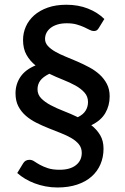

<svg xmlns="http://www.w3.org/2000/svg" viewBox="-20 -748 540 829"><path d="M406.5 -627 430.5 -666C411.2 -685 387.6 -700 359.7 -711C331.9 -722 300.8 -727.5 266.5 -727.5C236.2 -727.5 209.4 -723.4 186.2 -715.2C163.1 -707.1 143.6 -696 127.7 -682C111.9 -668 99.9 -651.8 91.7 -633.5C83.6 -615.2 79.5 -595.8 79.5 -575.5C79.5 -550.2 84.5 -528.7 94.5 -511C104.5 -493.3 117.5 -478.2 133.5 -465.5C104.2 -453.5 82.4 -437 68.2 -416C54.1 -395 47 -371.3 47 -345C47 -323.3 51.1 -304.7 59.2 -289C67.4 -273.3 78.2 -259.7 91.7 -248C105.2 -236.3 120.5 -226.3 137.5 -217.8C154.5 -209.3 172 -201.4 190 -194.3C208 -187.1 225.5 -180.2 242.5 -173.5C259.5 -166.8 274.7 -159.6 288.2 -151.8C301.7 -143.9 312.6 -134.9 320.7 -124.8C328.9 -114.6 333 -102.3 333 -88C333 -66 324.7 -48.3 308 -35C291.3 -21.7 267.8 -15 237.5 -15C217.2 -15 200.2 -17.3 186.7 -21.8C173.2 -26.3 161.7 -31.2 152.2 -36.5C142.7 -41.8 134.7 -46.8 128 -51.3C121.3 -55.8 114.5 -58 107.5 -58C94.8 -58 85.5 -52.7 79.5 -42L54.5 -1C64.5 8 75.9 16.3 88.7 24C101.6 31.7 115.3 38.2 130 43.7C144.7 49.2 160.2 53.6 176.7 56.7C193.2 59.9 210.3 61.5 228 61.5C260 61.5 288.4 57.3 313.2 49C338.1 40.7 358.9 29 375.7 14C392.6 -1 405.3 -18.8 414 -39.3C422.7 -59.8 427 -82 427 -106C427 -128.7 422.2 -148.2 412.5 -164.5C402.8 -180.8 390 -195.2 374 -207.5C401.7 -220.5 421.8 -237.8 434.5 -259.5C447.2 -281.2 453.5 -305.3 453.5 -332C453.5 -352.3 449.5 -370.2 441.5 -385.5C433.5 -400.8 423 -414.4 410 -426.3C397 -438.1 382.1 -448.5 365.2 -457.5C348.4 -466.5 331.3 -474.8 314 -482.3C296.7 -489.8 279.6 -496.9 262.7 -503.8C245.9 -510.6 231 -517.8 218 -525.3C205 -532.8 194.5 -540.9 186.5 -549.8C178.5 -558.6 174.5 -568.7 174.5 -580C174.5 -589.3 176.6 -598.1 180.7 -606.3C184.9 -614.4 191 -621.6 199 -627.8C207 -633.9 216.8 -638.8 228.5 -642.3C240.2 -645.8 253.5 -647.5 268.5 -647.5C284.8 -647.5 299.1 -645.8 311.2 -642.3C323.4 -638.8 334 -634.9 343 -630.8C352 -626.6 359.8 -622.8 366.5 -619.3C373.2 -615.8 379.3 -614 385 -614C390 -614 394.2 -615 397.5 -617C400.8 -619 403.8 -622.3 406.5 -627ZM142 -362.5C142 -376.5 145.9 -388.9 153.7 -399.8C161.6 -410.6 174.7 -420.5 193 -429.5C212.3 -420.2 231.9 -411.6 251.7 -403.8C271.6 -395.9 289.5 -387.6 305.5 -378.8C321.5 -369.9 334.6 -359.8 344.7 -348.5C354.9 -337.2 360 -323.5 360 -307.5C360 -293.8 356.6 -281.4 349.7 -270.3C342.9 -259.1 331.7 -249.7 316 -242C296 -251.7 275.7 -260.5 255 -268.5C234.3 -276.5 215.7 -284.9 199 -293.8C182.3 -302.6 168.7 -312.4 158 -323.3C147.3 -334.1 142 -347.2 142 -362.5Z"/></svg>

Font: Lato Semibold
Style: Regular
Weight: 600
Designer: Lukasz Dziedzic
Foundry: tyPoland Lukasz Dziedzic
Version: Version 2.006; 2014-01-15